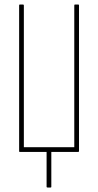

<svg xmlns="http://www.w3.org/2000/svg" viewBox="-20 -675 435 853"><path d="M191 158Q187 158 187 155V0H67Q65 0 65 -4V-651Q65 -655 68 -655H82Q86 -655 86 -651V-21H310V-651Q310 -655 313 -655H328Q331 -655 331 -651V-4Q331 0 328 0H208V155Q208 158 205 158Z"/></svg>

Font: Sofia Sans Extra Condensed Thin
Style: Regular
Weight: 250
Version: Version 4.100